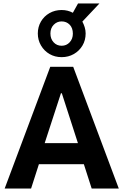

<svg xmlns="http://www.w3.org/2000/svg" viewBox="-20 -1092 715 1112"><path d="M7 0 271 -705H404L668 0H511L448 -196L503 -141H167L223 -196L160 0ZM333 -552 229 -233 214 -263H456L441 -233L338 -552ZM337 -761Q298 -761 267 -779Q236 -797 217.5 -828.5Q199 -860 199 -898Q199 -936 217 -967Q235 -998 266.5 -1016Q298 -1034 337 -1034Q355 -1034 371 -1030Q387 -1026 402 -1018L432 -1072H556L457 -967Q465 -952 470.5 -934.5Q476 -917 476 -898Q476 -859 457.5 -828Q439 -797 407.5 -779Q376 -761 337 -761ZM337 -827Q365 -827 383.5 -847Q402 -867 402 -897Q402 -930 383.5 -949Q365 -968 337 -968Q310 -968 291 -948.5Q272 -929 272 -898Q272 -867 290.5 -847Q309 -827 337 -827Z"/></svg>

Font: Nunito Sans 7pt Condensed ExtraBold
Style: Regular
Weight: 800
Width: 3
Designer: Vernon Adams
Foundry: Vernon Adams
Version: Version 3.101;gftools[0.9.27]